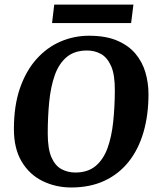

<svg xmlns="http://www.w3.org/2000/svg" viewBox="-20 -818 695 849"><path d="M295 11Q226.9 11 169 -17.1Q111.1 -45.1 76.3 -102.7Q41.5 -160.3 41.5 -247.2Q41.5 -350.8 68.2 -427.8Q94.9 -504.9 141.3 -556.7Q187.7 -608.5 247.7 -634.3Q307.7 -660 373.5 -660Q447.6 -660 498.2 -638.4Q548.7 -616.8 579.1 -580.4Q609.5 -544.1 623.1 -497.6Q636.6 -451.1 636.6 -402Q636.6 -309.2 614.4 -233.2Q592.3 -157.3 548.8 -102.7Q505.2 -48.1 441.7 -18.6Q378.1 11 295 11ZM312.7 -55.1Q368.4 -55.1 402.9 -84.1Q437.3 -113 455.5 -163.2Q473.6 -213.3 480.5 -278.7Q487.4 -344.2 487.8 -416.5Q488.4 -487.5 471.2 -526.1Q453.9 -564.6 426.1 -579.6Q398.3 -594.7 365.2 -594.7Q309.7 -594.7 275.3 -566Q240.8 -537.3 222.6 -486.6Q204.5 -435.8 197.8 -369.4Q191.1 -303 191.1 -228Q191.1 -159.5 207.7 -121.9Q224.4 -84.4 252.4 -69.8Q280.3 -55.1 312.7 -55.1ZM210.2 -716.1 219.8 -797.7H570L559.8 -716.1Z"/></svg>

Font: Faustina Light
Style: Italic
Weight: 300
Italic angle: -8°
Designer: Alfonso Garcia
Foundry: http://www.omnibus-type.com
Version: Version 1.200